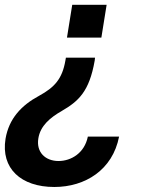

<svg xmlns="http://www.w3.org/2000/svg" viewBox="-21 -560 585 777"><path d="M271.3 -540.5 250 -407.7H389.2L410.5 -540.5ZM245.7 -326.7 243.6 -314.6C230.8 -241.1 200.3 -206.7 136.4 -171.9C65.3 -133.5 15.3 -79.9 1.4 1.4C-18.1 121.4 63.6 196.7 198.9 196.7C323.5 196.7 434.7 127.8 460.9 -7.1H334.5C321 59.7 266.7 91.6 215.9 91.6C161.9 91.6 125 55.4 134.2 0C142 -50.4 181.5 -83.8 228.7 -110.8C296.5 -150.2 340.2 -188.9 362.2 -314.6L363.6 -326.7Z"/></svg>

Font: Riot Sans 2.0
Style: Bold Italic
Weight: 600
Italic angle: -9.39999°
Designer: Rasmus Andersson
Foundry: rsms
Version: Version 3.006;hotconv 1.0.109;makeotfexe 2.5.65596